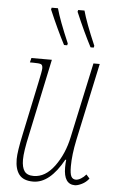

<svg xmlns="http://www.w3.org/2000/svg" viewBox="-55 -804 513 851"><g transform="rotate(5 202.0 -378.5)"><path d="M261 -66Q261 -86 263 -100H259Q199 9 125 9Q82 9 63 -15Q44 -39 44 -84Q44 -117 61 -196L110 -428Q122 -483 122 -495Q122 -509 114.5 -512.5Q107 -516 79 -516H65L70 -536H161L89 -196Q72 -120 72 -84Q72 -50 84 -33Q96 -16 125 -16Q177 -16 217.5 -71Q258 -126 274 -202L346 -536H374L300 -191Q286 -124 286 -73Q286 -40 292.5 -28Q299 -16 313 -16Q323 -16 335.5 -23.5Q348 -31 358 -43L373 -26Q360 -9 341.5 0Q323 9 311 9Q261 9 261 -66ZM138 -758 140 -766H168Q182 -714 225 -614L223 -606H209Q176 -669 138 -758ZM256 -758 258 -766H286Q300 -714 343 -614L341 -606H327Q294 -669 256 -758Z"/></g></svg>

Font: Noto Serif CondThin
Style: Italic
Weight: 250
Width: 3
Italic angle: -12°
Designer: Monotype Design Team
Foundry: Monotype Imaging Inc.
Version: Version 1.001